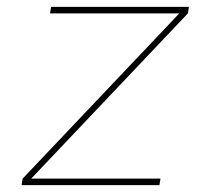

<svg xmlns="http://www.w3.org/2000/svg" viewBox="-20 -540 640 560"><path d="M43 0 46 -19 503 -501H126L129 -520H531L528 -501L71 -19H448L445 0Z"/></svg>

Font: Iosevka SS04 Th Ex Obl
Style: Regular
Weight: 100
Width: 7
Italic angle: -9°
Monospace: yes
Designer: Belleve Invis
Foundry: Belleve Invis
Version: Version 19.0.0; ttfautohint (v1.8.4)